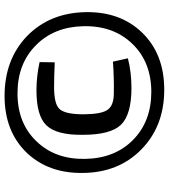

<svg xmlns="http://www.w3.org/2000/svg" viewBox="32 -776 756 861"><g transform="rotate(-90 410.5 -345.0)"><path d="M679 -603Q784 -501 787 -340Q790 -185 696 -87Q600 13 439 13Q275 13 170 -91Q68 -192 66 -350Q63 -504 155 -602Q251 -703 411 -703Q574 -703 679 -603ZM207 -559Q126 -475 129 -340Q132 -207 215 -126Q298 -45 429 -45Q563 -45 645 -130Q727 -215 724 -350Q721 -480 640 -561Q557 -645 423 -645Q288 -645 207 -559ZM580 -150Q518 -134 447 -134Q328 -134 282 -181Q237 -228 237 -351Q235 -470 280 -516Q323 -560 436 -560Q499 -560 563 -546L562 -478Q497 -481 452 -481Q377 -481 354 -458Q328 -432 329 -344Q330 -266 350 -240Q369 -213 425 -213Q495 -212 565 -217Z"/></g></svg>

Font: Taylor Sans Upright Semi Bold
Style: Regular
Weight: 600
Italic angle: -8°
Designer: Natanael Gama
Version: Version 1.001 September 8, 2015